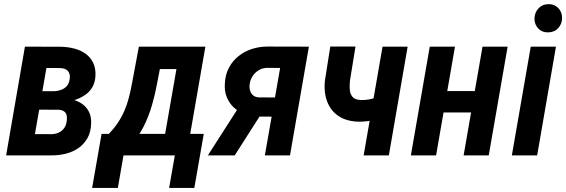

<svg xmlns="http://www.w3.org/2000/svg" viewBox="-20 -755 2751 933"><path d="M262.2 -222.2H127.4L141.6 -312L242.2 -311.5Q261.2 -312.5 277.1 -318.4Q293 -324.2 304.2 -336.4Q315.4 -348.6 318.4 -369.1Q320.8 -382.8 318.6 -392.6Q316.4 -402.3 310.5 -409.4Q304.7 -416.5 295.2 -420.2Q285.6 -423.8 272.9 -424.3L205.6 -424.8L131.8 0H9.8L101.1 -528.3L276.9 -527.8Q311 -526.9 341.8 -518.8Q372.6 -510.7 396 -493.9Q419.4 -477.1 432.6 -450.2Q445.8 -423.3 443.8 -385.3Q441.9 -353 428 -330.1Q414.1 -307.1 391.6 -292.2Q369.1 -277.3 342.3 -268.8Q315.4 -260.3 287.1 -257.3ZM227.1 0H52.7L117.7 -103.5L231.9 -103Q252 -104 266.8 -111.3Q281.7 -118.7 291.5 -132.1Q301.3 -145.5 304.2 -166Q306.6 -182.6 304 -194.6Q301.3 -206.5 291.5 -213.6Q281.7 -220.7 265.1 -221.7L149.4 -222.2L166.5 -312L285.6 -311.5L309.1 -275.9Q342.3 -271.5 368.9 -256.6Q395.5 -241.7 409.9 -216.3Q424.3 -190.9 422.9 -154.8Q421.4 -112.8 404.8 -83.5Q388.2 -54.2 361.1 -35.4Q334 -16.6 299.6 -8.1Q265.1 0.5 227.1 0Z M654.8 -528.3H777.8L743.2 -348.6Q734.4 -299.3 718.5 -243.9Q702.6 -188.5 676.5 -137.2Q650.4 -85.9 610.8 -49.1Q571.3 -12.2 514.2 0H482.4L494.6 -103L508.3 -103.5Q534.2 -130.9 552.7 -158.4Q571.3 -186 584.2 -216.1Q597.2 -246.1 605.7 -278.6Q614.3 -311 621.1 -348.1ZM686 -528.3H978L886.2 0H764.2L837.4 -419.4H667ZM473.6 -104.5H970.2L924.3 158.2H801.8L829.6 0H580.1L552.7 158.2H427.7Z M1158.2 -262.2H1288.1L1120.6 0H990.2ZM1280.3 -528.8 1481 -528.3 1389.2 0H1267.1L1341.3 -424.8L1275.9 -425.3Q1254.4 -424.3 1236.8 -413.6Q1219.2 -402.8 1208 -386Q1196.8 -369.1 1193.4 -347.7Q1190.9 -331.1 1194.8 -316.4Q1198.7 -301.8 1209 -292.5Q1219.2 -283.2 1237.3 -281.7L1357.9 -281.2L1341.3 -188L1234.9 -188.5Q1199.2 -189.5 1168.5 -200.9Q1137.7 -212.4 1115.5 -233.4Q1093.3 -254.4 1081.5 -283.9Q1069.8 -313.5 1072.8 -351.6Q1075.2 -393.6 1092.8 -426.5Q1110.4 -459.5 1139.2 -482.4Q1168 -505.4 1204.3 -517.1Q1240.7 -528.8 1280.3 -528.8Z M1960.9 -528.3 1869.6 0H1747.1L1838.9 -528.3ZM1863.3 -299.3 1853 -193.8Q1834 -183.6 1812.7 -176.8Q1791.5 -169.9 1769.5 -166.7Q1747.6 -163.6 1725.6 -163.6Q1665.5 -164.6 1626.5 -190.2Q1587.4 -215.8 1570.1 -261Q1552.7 -306.2 1559.1 -364.7L1585 -528.8H1707.5L1680.7 -364.3Q1678.2 -340.8 1679.7 -319.6Q1681.2 -298.3 1693.1 -284.2Q1705.1 -270 1732.9 -269Q1755.9 -268.1 1777.8 -272.7Q1799.8 -277.3 1821 -284.7Q1842.3 -292 1863.3 -299.3Z M2324.2 -312.5 2305.7 -208.5H2097.7L2115.2 -312.5ZM2190.9 -528.3 2099.1 0H1976.6L2068.4 -528.3ZM2446.8 -528.3 2355 0H2232.9L2324.7 -528.3Z M2681.6 -528.3 2590.3 0H2467.3L2559.1 -528.3ZM2577.1 -664.1Q2577.6 -693.4 2596.2 -713.9Q2614.7 -734.4 2645 -734.9Q2673.8 -735.4 2692.6 -716.1Q2711.4 -696.8 2711.4 -667.5Q2711.4 -639.2 2692.9 -618.7Q2674.3 -598.1 2644 -597.7Q2615.2 -596.7 2596.4 -615.7Q2577.6 -634.8 2577.1 -664.1Z"/></svg>

Font: Roboto Condensed SemiBold
Style: Italic
Weight: 600
Italic angle: -12°
Designer: Christian Robertson
Foundry: Google
Version: Version 3.008; 2023